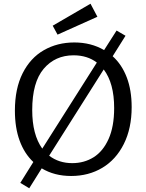

<svg xmlns="http://www.w3.org/2000/svg" viewBox="-20 -936 785 1031"><path d="M585 -634Q634 -590 660.5 -521Q687 -452 687 -361Q687 -247 645 -163Q603 -79 529.5 -35Q456 9 362 9Q272 9 204 -32L137 75L89 46L159 -66Q111 -111 85.5 -180.5Q60 -250 60 -342Q60 -460 101.5 -542.5Q143 -625 215.5 -666.5Q288 -708 379 -708Q469 -708 539 -667L606 -772L654 -744ZM207 -138 500 -600Q449 -639 375 -639Q276 -639 214.5 -566.5Q153 -494 153 -345Q153 -213 207 -138ZM593 -356Q593 -489 537 -563L244 -100Q296 -60 368 -60Q432 -60 482.5 -91.5Q533 -123 563 -189.5Q593 -256 593 -356ZM503 -846 289 -750 263 -798 466 -916Z"/></svg>

Font: Bitter Pro
Style: Regular
Weight: 400
Designer: Sol Matas, and Bitter project Authors
Foundry: Sol Matas
Version: Version 1.010